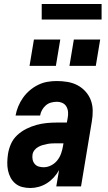

<svg xmlns="http://www.w3.org/2000/svg" viewBox="-20 -934 540 962"><path d="M132 8Q111 8 91.5 3Q72 -2 57 -14.5Q42 -27 33 -44Q24 -61 20 -80.5Q16 -100 16.5 -121Q17 -142 20 -162Q24 -188 35 -213Q46 -238 66.5 -257Q87 -276 112 -288.5Q137 -301 162.5 -308Q188 -315 214 -317.5Q240 -320 266 -320H315L319 -342Q322 -357 321 -372Q320 -387 313 -399.5Q306 -412 293 -418Q280 -424 264 -424Q250 -424 235.5 -420Q221 -416 209.5 -406Q198 -396 190.5 -382.5Q183 -369 181 -355H58Q62 -378 71.5 -401Q81 -424 95.5 -444.5Q110 -465 129.5 -481.5Q149 -498 171.5 -509Q194 -520 217.5 -524Q241 -528 264 -528Q292 -528 318.5 -523.5Q345 -519 368 -507Q391 -495 408.5 -475.5Q426 -456 435 -432Q444 -408 444.5 -380.5Q445 -353 440 -325L386 0H262L276 -82Q265 -62 249.5 -45Q234 -28 215 -16Q196 -4 174.5 2Q153 8 132 8ZM199 -96Q218 -96 236.5 -105.5Q255 -115 267.5 -131Q280 -147 286.5 -166Q293 -185 296 -204L298 -216H266Q254 -216 242 -215.5Q230 -215 218.5 -213Q207 -211 195 -207.5Q183 -204 172 -198Q161 -192 153 -182Q145 -172 143 -160Q141 -147 143.5 -134.5Q146 -122 154 -112.5Q162 -103 174 -99.5Q186 -96 199 -96ZM328 -604 350 -736H482L460 -604ZM128 -604 150 -736H282L260 -604ZM189 -836V-914H489V-836Z"/></svg>

Font: Iosevka SS04 Extrabold
Style: Italic
Weight: 800
Italic angle: -9°
Monospace: yes
Designer: Belleve Invis
Foundry: Belleve Invis
Version: Version 19.0.0; ttfautohint (v1.8.4)